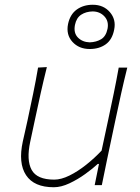

<svg xmlns="http://www.w3.org/2000/svg" viewBox="-20 -778 589 807"><path d="M206 9Q123 9 89.5 -41.8Q56 -92.5 76 -184Q80.5 -204.5 85.2 -224.8Q90 -245 95.5 -271Q108.5 -332.5 119.5 -385.2Q130.5 -438 140 -494L177 -496Q163 -440 151 -386.2Q139 -332.5 126 -271L107 -182Q90.5 -105 113 -64Q135.5 -23 208 -23Q237 -23 272 -40.2Q307 -57.5 342.2 -85.5Q377.5 -113.5 407 -145L434 -271Q447 -332 458 -385Q469 -438 479 -494H515Q501 -438 489.2 -384.8Q477.5 -331.5 464.5 -270.5L454 -221Q441 -160 430.2 -108.2Q419.5 -56.5 408 0H378L396 -89H391Q370 -69.5 338.5 -46.8Q307 -24 272 -7.5Q237 9 206 9ZM357 -572Q312 -572 284.5 -602Q257 -632 266 -677Q274.5 -717.5 302.5 -737.8Q330.5 -758 370 -758Q415 -758 441.8 -727Q468.5 -696 460 -654Q452 -611.5 424.5 -591.8Q397 -572 357 -572ZM357 -600Q385 -601 405.2 -613.2Q425.5 -625.5 432 -657Q438 -688.5 419 -709Q400 -729.5 370 -730Q341.5 -729.5 321.2 -716.2Q301 -703 295 -673Q288.5 -639.5 307.5 -620.2Q326.5 -601 357 -600Z"/></svg>

Font: Commissioner Flair Thin
Style: Italic
Weight: 100
Italic angle: -12°
Designer: Kostas Bartsokas
Foundry: Kostas Bartsokas
Version: Version 1.000; ttfautohint (v1.8.3)